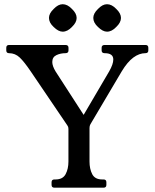

<svg xmlns="http://www.w3.org/2000/svg" viewBox="-20 -868 715 888"><path d="M653 -660Q666 -660 666 -647V-635Q666 -622.1 653 -622.1Q624 -622.1 596.5 -601.7Q569 -581.2 543 -538L398 -293Q394 -286 394 -276V-121Q394 -87 406.5 -62.5Q419 -38 453 -38H459Q472 -38 472 -25V-13Q472 0 459 0H231.5Q218.5 0 218.5 -13V-25Q218.5 -38 231.5 -38H236.5Q270.5 -38 283.5 -62.5Q296.5 -87 296.5 -121V-272Q296.5 -277 295.4 -280.5Q294.2 -284 291.5 -288L122 -538Q92.2 -582 71.2 -602Q50.1 -622 22 -622Q9 -622 9 -635V-647Q9 -660 22 -660H282.8Q296.8 -660 296.8 -647V-635Q296.8 -622 282.8 -622Q259.8 -622 240.8 -613Q221.8 -604 221.8 -581Q221.8 -572 225.6 -561.1Q229.5 -550.2 236.8 -538L381 -314.8L346.2 -301.5L485 -538Q504 -571.2 504 -593Q504 -622 464 -622Q450 -622 450 -635V-647Q450 -660 464 -660ZM269.9 -848.5Q292 -848.5 312.7 -826.7Q334.5 -806 334.5 -785Q334.5 -764 312.7 -743.3Q292 -721.5 270 -721.5Q250.2 -721.5 228.2 -743.2Q206.5 -763.1 206.5 -785.1Q206.5 -806 228.3 -826.7Q249 -848.5 269.9 -848.5ZM474.9 -848.5Q497 -848.5 517.7 -826.7Q539.5 -806 539.5 -785Q539.5 -764 517.7 -743.3Q497 -721.5 475 -721.5Q455.2 -721.5 433.2 -743.2Q411.5 -763.1 411.5 -785.1Q411.5 -806 433.3 -826.7Q454 -848.5 474.9 -848.5Z"/></svg>

Font: Young Serif Light
Style: Regular
Weight: 300
Designer: Bastien Sozeau
Foundry: NBR — Bastien Sozeau
Version: Version 5.001